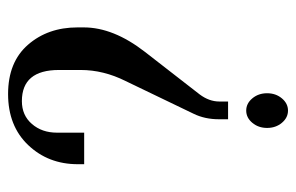

<svg xmlns="http://www.w3.org/2000/svg" viewBox="-152 -588 750 487"><g transform="rotate(-90 223.5 -345.0)"><path d="M289 -516V-571Q289 -665 210 -665Q174 -665 152 -639.5Q130 -614 130 -576V-507H50V-523Q50 -598 98.5 -649Q147 -700 228 -700Q309 -700 353 -649.5Q397 -599 397 -524V-508Q397 -433 335 -353L227 -214Q209 -190 209 -164V-142H164V-165Q164 -201 178 -229.5Q192 -258 261 -402Q289 -458 289 -516ZM155 -5.5Q142 -21 142 -43Q142 -65 155 -80.5Q168 -96 186 -96Q204 -96 217 -80.5Q230 -65 230 -43Q230 -21 217 -5.5Q204 10 186 10Q168 10 155 -5.5Z"/></g></svg>

Font: Trochut
Style: Regular
Weight: 400
Designer: Andreu Balius
Foundry: Andreu Balius
Version: Version 1.001